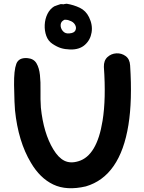

<svg xmlns="http://www.w3.org/2000/svg" viewBox="-20 -1004 770 1024"><path d="M438 -10Q621 -64 665 -338Q686 -468 674 -655Q672 -689 650 -705Q628 -721 600.5 -719.5Q573 -718 553 -699.5Q533 -681 534 -647Q546 -477 527 -360Q497 -173 398 -144Q355 -131 323 -147Q291 -163 264 -208Q212 -294 198 -430Q195 -475 196 -520.5Q197 -566 193 -604Q189 -642 174.5 -666.5Q160 -691 127 -694Q80 -698 67 -663.5Q54 -629 55 -551Q57 -442 60 -416Q77 -249 145 -136Q193 -54 264 -20Q335 14 438 -10ZM355 -740Q404 -739 433 -765Q462 -791 468.5 -831Q475 -871 455 -912Q438 -947 405.5 -962.5Q373 -978 336 -984Q324 -983 318 -981Q315 -982 311 -982Q309 -982 307 -982Q305 -982 303 -982Q295 -980 288 -977Q283 -975 277 -973Q270 -971 269 -970Q246 -956 233 -929.5Q220 -903 218.5 -871.5Q217 -840 227 -812.5Q237 -785 260 -770Q284 -754 305 -747.5Q326 -741 355 -740ZM351 -826Q328 -823 315 -838.5Q302 -854 303.5 -872.5Q305 -891 325 -899Q331 -898 338 -898Q345 -897 351 -894Q371 -888 380 -872.5Q389 -857 382.5 -842.5Q376 -828 351 -826Z"/></svg>

Font: Balsamiq Sans
Style: Bold
Weight: 700
Designer: Michael Angeles
Foundry: Balsamiq SRL
Version: Version 1.020; ttfautohint (v1.8.4.7-5d5b);gftools[0.9.26]